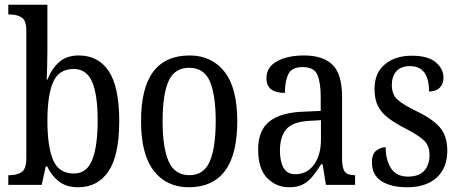

<svg xmlns="http://www.w3.org/2000/svg" viewBox="-20 -780 1942 810"><path d="M310 10Q260 10 228.5 -14.5Q197 -39 179 -78H173L156 0H15V-41H22Q50 -41 70.5 -53.5Q91 -66 91 -113V-651Q91 -695 70.5 -707Q50 -719 22 -719H15V-760H180V-575Q180 -557 179.5 -532Q179 -507 178.5 -482.5Q178 -458 177 -444H180Q198 -490 229.5 -518Q261 -546 313 -546Q395 -546 439 -479.5Q483 -413 483 -269Q483 -124 437.5 -57Q392 10 310 10ZM292 -48Q346 -48 369 -105.5Q392 -163 392 -271Q392 -381 368.5 -435Q345 -489 291 -489Q228 -489 204 -433.5Q180 -378 180 -270Q180 -162 204 -105Q228 -48 292 -48Z M777 10Q683 10 629 -59Q575 -128 575 -269Q575 -409 626.5 -477.5Q678 -546 780 -546Q873 -546 927 -477.5Q981 -409 981 -269Q981 -128 929 -59Q877 10 777 10ZM779 -41Q840 -41 865 -99Q890 -157 890 -269Q890 -381 865 -437.5Q840 -494 778 -494Q716 -494 691 -437.5Q666 -381 666 -269Q666 -157 691.5 -99Q717 -41 779 -41Z M1200 10Q1145 10 1107 -29Q1069 -68 1069 -150Q1069 -230 1117 -268Q1165 -306 1263 -309L1333 -312V-373Q1333 -429 1319.5 -463Q1306 -497 1257 -497Q1210 -497 1196 -466.5Q1182 -436 1182 -388Q1104 -388 1104 -450Q1104 -497 1148.5 -521.5Q1193 -546 1263 -546Q1342 -546 1382.5 -507Q1423 -468 1423 -372V-113Q1423 -71 1434.5 -56Q1446 -41 1475 -41H1478V0H1355L1341 -87H1335Q1317 -59 1299.5 -37Q1282 -15 1259 -2.5Q1236 10 1200 10ZM1226 -45Q1276 -45 1305 -86Q1334 -127 1334 -191V-273L1283 -270Q1214 -266 1187.5 -234.5Q1161 -203 1161 -144Q1161 -98 1176.5 -71.5Q1192 -45 1226 -45Z M1698 10Q1629 10 1589 -16Q1549 -42 1549 -95Q1549 -131 1568 -145Q1587 -159 1607 -159Q1607 -106 1629.5 -70.5Q1652 -35 1701 -35Q1747 -35 1769.5 -59.5Q1792 -84 1792 -126Q1792 -163 1771 -185Q1750 -207 1694 -236Q1647 -260 1617.5 -282.5Q1588 -305 1574 -333.5Q1560 -362 1560 -405Q1560 -472 1603.5 -508.5Q1647 -545 1718 -545Q1785 -545 1818 -517.5Q1851 -490 1851 -452Q1851 -426 1835 -410Q1819 -394 1790 -394Q1790 -501 1710 -501Q1671 -501 1652 -479Q1633 -457 1633 -422Q1633 -381 1657 -359.5Q1681 -338 1737 -311Q1804 -279 1835.5 -243Q1867 -207 1867 -144Q1867 -71 1822 -30.5Q1777 10 1698 10Z"/></svg>

Font: Noto Serif Ethiopic Condensed
Style: Regular
Weight: 400
Width: 3
Designer: Monotype Design Team
Foundry: Monotype Imaging Inc.
Version: Version 2.102; ttfautohint (v1.8.4.7-5d5b)